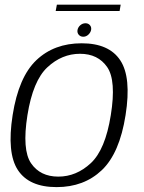

<svg xmlns="http://www.w3.org/2000/svg" viewBox="-20 -780 602 805"><path d="M217.5 4.5Q332 4.5 406.8 -66.5Q481.5 -137.5 506.5 -297.5Q531.5 -456 484.2 -527.2Q437 -598.5 322.5 -598.5Q207 -598.5 132.5 -527.8Q58 -457 33 -297.5Q8 -138.5 55 -67Q102 4.5 217.5 4.5ZM224.5 -39.5Q148.5 -39.5 110.2 -95.5Q72 -151.5 95 -297Q118 -441.5 178.8 -498Q239.5 -554.5 315.5 -554.5Q391 -554.5 429.5 -498.5Q468 -442.5 444.5 -297Q421.5 -152.5 360.8 -96Q300 -39.5 224.5 -39.5ZM329 -626Q341 -626 350.2 -634.5Q359.5 -643 362 -654.5Q364 -666.5 357 -674.5Q350 -682.5 338.5 -682.5Q326.5 -682.5 317 -674.5Q307.5 -666.5 305 -654.5Q303 -642.5 310.2 -634.2Q317.5 -626 329 -626ZM213.5 -734H481.5L486 -760.5H218.5Z"/></svg>

Font: Anybody UltraCondensed Thin Light
Style: Italic
Weight: 300
Italic angle: -10°
Version: Version 1.111